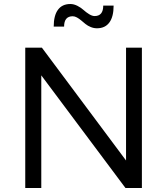

<svg xmlns="http://www.w3.org/2000/svg" viewBox="-20 -938 835 958"><path d="M106 0V-700.2H189L608.9 -137.2V-700.2H688V0H606L186 -562V0ZM248 -805.2Q248 -860.8 269.3 -889.4Q290.5 -918 331.1 -918Q348.6 -918 366.7 -908.7Q384.8 -899.4 397.2 -887.9Q409.7 -876.5 424.8 -867.2Q439.9 -857.9 452.1 -857.9Q495.1 -857.9 495.1 -910.2H546.9Q546.9 -854.5 525.6 -825.7Q504.4 -796.9 463.9 -796.9Q447.8 -796.9 432.9 -803Q418 -809.1 406.7 -818.1Q395.5 -827.1 385.3 -835.9Q375 -844.7 364 -850.8Q353 -856.9 342.8 -856.9Q299.8 -856.9 299.8 -805.2Z"/></svg>

Font: Montserrat Light
Style: Regular
Weight: 300
Designer: Julieta Ulanovsky
Foundry: Julieta Ulanovsky
Version: Version 1.000;PS 002.000;hotconv 1.0.70;makeotf.lib2.5.58329